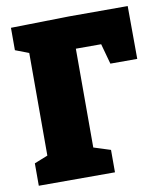

<svg xmlns="http://www.w3.org/2000/svg" viewBox="-81 -777 726 844"><g transform="rotate(-10 282.5 -355.0)"><path d="M24 0V-100L84 -124V-582L24 -605V-705L284 -710H546L547 -474H427L402 -565H289V-124L364 -100V0Z"/></g></svg>

Font: Bitter Black
Style: Regular
Weight: 900
Designer: Sol Matas, and Bitter project Authors
Foundry: Sol Matas
Version: Version 2.001